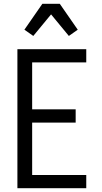

<svg xmlns="http://www.w3.org/2000/svg" viewBox="-20 -995 540 1015"><path d="M72 0V-735H436V-665H150V-417H380V-347H150V-70H436V0ZM156 -805 109 -838 204 -975H296L391 -838L344 -805L250 -919Z"/></svg>

Font: HulyMono
Style: Regular
Weight: 400
Monospace: yes
Designer: Belleve Invis
Foundry: Belleve Invis
Version: Version 33.2.5; ttfautohint (v1.8.4)